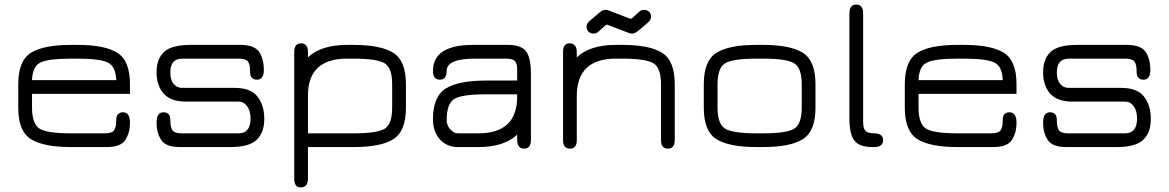

<svg xmlns="http://www.w3.org/2000/svg" viewBox="-20 -648 5149 846"><path d="M552.7 -277.3V-234.4H121.1V-174.8Q121.1 -100.6 155.3 -80.6Q189.5 -60.5 293 -60.5H443.4Q471.7 -60.5 481.9 -72.8Q492.2 -85 492.2 -119.1Q492.2 -153.3 522.5 -153.3Q552.7 -152.3 552.7 -107.4Q552.7 -62.5 532.2 -31.2Q511.7 0 450.2 0H293Q170.9 0 115.7 -35.2Q60.5 -70.3 60.5 -172.9V-277.3Q60.5 -379.9 115.7 -415Q170.9 -450.2 293 -450.2H321.3Q442.4 -450.2 497.6 -415Q552.7 -379.9 552.7 -277.3ZM321.3 -389.6H293Q193.4 -389.6 158.2 -372.6Q123 -355.5 121.1 -294.9H492.2Q490.2 -355.5 455.1 -372.6Q419.9 -389.6 321.3 -389.6Z M772.5 0Q710.9 0 690.4 -31.2Q669.9 -62.5 669.9 -107.9Q669.9 -153.3 700.2 -153.3Q730.5 -153.3 730.5 -119.1Q730.5 -85 740.7 -72.8Q751 -60.5 779.3 -60.5H1031.2Q1084 -60.5 1084 -126Q1084 -159.2 1069.3 -179.7Q1054.7 -200.2 1031.2 -200.2H800.8Q732.4 -200.2 701.2 -235.4Q669.9 -270.5 669.9 -329.6Q669.9 -388.7 703.1 -419.4Q736.3 -450.2 820.3 -450.2H1040Q1105.5 -450.2 1126 -413.1Q1142.6 -382.8 1142.6 -339.8Q1142.6 -296.9 1112.3 -296.9Q1082 -296.9 1082 -331.5Q1082 -366.2 1071.8 -377.9Q1061.5 -389.6 1033.2 -389.6H783.2Q730.5 -389.6 730.5 -329.1Q730.5 -295.9 745.1 -278.3Q759.8 -260.7 783.2 -260.7H1014.6Q1085 -260.7 1114.7 -222.2Q1144.5 -183.6 1144.5 -124Q1144.5 -64.5 1111.3 -32.2Q1078.1 0 995.1 0Z M1708 -275.4Q1708 -350.6 1673.3 -370.1Q1638.7 -389.6 1537.1 -389.6H1508.8Q1336.9 -389.6 1336.9 -226.6V-60.5H1539.1Q1639.6 -60.5 1673.8 -80.1Q1708 -99.6 1708 -174.8ZM1768.6 -172.9Q1768.6 -70.3 1713.9 -35.2Q1659.2 0 1539.1 0H1336.9V138.7Q1336.9 177.7 1304.7 177.7Q1276.4 177.7 1276.4 138.7V-419.9Q1276.4 -457 1306.6 -457Q1336.9 -457 1336.9 -418V-395.5Q1395.5 -450.2 1508.8 -450.2H1537.1Q1658.2 -450.2 1713.4 -415Q1768.6 -379.9 1768.6 -277.3Z M2120.1 -232.4Q2016.6 -232.4 1982.4 -212.4Q1948.2 -192.4 1948.2 -118.2Q1948.2 -95.7 1963.9 -78.1Q1979.5 -60.5 1997.1 -60.5H2087.9Q2258.8 -60.5 2258.8 -222.7V-232.4ZM2120.1 -293H2258.8V-341.8Q2258.8 -369.1 2248.5 -379.4Q2238.3 -389.6 2210 -389.6H2072.3Q1948.2 -389.6 1948.2 -335.9Q1948.2 -296.9 1918 -296.9Q1887.7 -296.9 1887.7 -335.9Q1887.7 -450.2 2065.4 -450.2H2216.8Q2276.4 -450.2 2297.9 -421.9Q2319.3 -393.6 2319.3 -325.2V-30.3Q2319.3 6.8 2289.1 6.8Q2258.8 6.8 2258.8 -32.2V-54.7Q2201.2 0 2087.9 0H1997.1Q1949.2 0 1918.5 -33.7Q1887.7 -67.4 1887.7 -123Q1887.7 -222.7 1943.8 -257.8Q2000 -293 2120.1 -293Z M2752 -567.4Q2756.8 -565.4 2759.8 -565.4Q2762.7 -565.4 2764.6 -567.4L2794.9 -594.7Q2804.7 -604.5 2817.4 -604.5Q2830.1 -604.5 2839.4 -596.7Q2848.6 -588.9 2848.6 -574.2Q2848.6 -559.6 2833 -546.9L2789.1 -509.8Q2775.4 -500 2765.6 -500Q2755.9 -500 2752.9 -502L2661.1 -537.1Q2656.2 -539.1 2653.3 -539.1Q2650.4 -539.1 2648.4 -537.1L2618.2 -509.8Q2608.4 -500 2595.7 -500Q2583 -500 2573.7 -507.8Q2564.5 -515.6 2564.5 -530.3Q2564.5 -544.9 2580.1 -557.6L2624 -594.7Q2636.7 -604.5 2646.5 -604.5Q2656.2 -604.5 2660.2 -602.5ZM2693.4 -389.6Q2521.5 -389.6 2521.5 -224.6V-30.3Q2521.5 6.8 2491.2 6.8Q2460.9 6.8 2460.9 -30.3V-418.9Q2460.9 -457 2489.3 -457Q2521.5 -457 2521.5 -417V-395.5Q2580.1 -450.2 2693.4 -450.2H2721.7Q2842.8 -450.2 2897.9 -415Q2953.1 -379.9 2953.1 -277.3V-30.3Q2953.1 6.8 2922.9 6.8Q2892.6 6.8 2892.6 -30.3V-275.4Q2892.6 -350.6 2857.9 -370.1Q2823.2 -389.6 2721.7 -389.6Z M3341.8 0H3313.5Q3191.4 0 3136.2 -35.2Q3081.1 -70.3 3081.1 -172.9V-277.3Q3081.1 -379.9 3136.2 -415Q3191.4 -450.2 3313.5 -450.2H3341.8Q3462.9 -450.2 3518.1 -415Q3573.2 -379.9 3573.2 -277.3V-172.9Q3573.2 -70.3 3518.1 -35.2Q3462.9 0 3341.8 0ZM3313.5 -60.5H3341.8Q3443.4 -60.5 3478 -80.1Q3512.7 -99.6 3512.7 -174.8V-275.4Q3512.7 -350.6 3478 -370.1Q3443.4 -389.6 3341.8 -389.6H3313.5Q3210 -389.6 3175.8 -369.6Q3141.6 -349.6 3141.6 -275.4V-174.8Q3141.6 -100.6 3175.8 -80.6Q3210 -60.5 3313.5 -60.5Z M3832 0H3825.2Q3765.6 0 3744.1 -29.3Q3722.7 -58.6 3722.7 -127V-588.9Q3722.7 -627.9 3752.9 -627.9Q3783.2 -627.9 3783.2 -588.9V-111.3Q3783.2 -82 3793.5 -71.3Q3803.7 -60.5 3832 -60.5Q3871.1 -60.5 3871.1 -30.3Q3871.1 0 3832 0Z M4459 -277.3V-234.4H4027.3V-174.8Q4027.3 -100.6 4061.5 -80.6Q4095.7 -60.5 4199.2 -60.5H4349.6Q4377.9 -60.5 4388.2 -72.8Q4398.4 -85 4398.4 -119.1Q4398.4 -153.3 4428.7 -153.3Q4459 -152.3 4459 -107.4Q4459 -62.5 4438.5 -31.2Q4418 0 4356.4 0H4199.2Q4077.1 0 4022 -35.2Q3966.8 -70.3 3966.8 -172.9V-277.3Q3966.8 -379.9 4022 -415Q4077.1 -450.2 4199.2 -450.2H4227.5Q4348.6 -450.2 4403.8 -415Q4459 -379.9 4459 -277.3ZM4227.5 -389.6H4199.2Q4099.6 -389.6 4064.5 -372.6Q4029.3 -355.5 4027.3 -294.9H4398.4Q4396.5 -355.5 4361.3 -372.6Q4326.2 -389.6 4227.5 -389.6Z M4678.7 0Q4617.2 0 4596.7 -31.2Q4576.2 -62.5 4576.2 -107.9Q4576.2 -153.3 4606.4 -153.3Q4636.7 -153.3 4636.7 -119.1Q4636.7 -85 4647 -72.8Q4657.2 -60.5 4685.5 -60.5H4937.5Q4990.2 -60.5 4990.2 -126Q4990.2 -159.2 4975.6 -179.7Q4960.9 -200.2 4937.5 -200.2H4707Q4638.7 -200.2 4607.4 -235.4Q4576.2 -270.5 4576.2 -329.6Q4576.2 -388.7 4609.4 -419.4Q4642.6 -450.2 4726.6 -450.2H4946.3Q5011.7 -450.2 5032.2 -413.1Q5048.8 -382.8 5048.8 -339.8Q5048.8 -296.9 5018.6 -296.9Q4988.3 -296.9 4988.3 -331.5Q4988.3 -366.2 4978 -377.9Q4967.8 -389.6 4939.5 -389.6H4689.5Q4636.7 -389.6 4636.7 -329.1Q4636.7 -295.9 4651.4 -278.3Q4666 -260.7 4689.5 -260.7H4920.9Q4991.2 -260.7 5021 -222.2Q5050.8 -183.6 5050.8 -124Q5050.8 -64.5 5017.6 -32.2Q4984.4 0 4901.4 0Z"/></svg>

Font: Jura
Style: Medium
Weight: 500
Version: Version 2.6.1